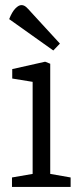

<svg xmlns="http://www.w3.org/2000/svg" viewBox="-20 -733 325 753"><path d="M27 0V-37L108 -51V-412L28 -425V-462L157 -491L177 -483V-51L257 -37V0ZM189 -535 16 -658Q27 -686 40 -699.5Q53 -713 64 -713Q74 -713 82.5 -705.5Q91 -698 103 -684L215 -562Z"/></svg>

Font: Faustina Light
Style: Regular
Weight: 300
Designer: Alfonso Garcia
Foundry: http://www.omnibus-type.com
Version: Version 1.200